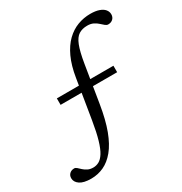

<svg xmlns="http://www.w3.org/2000/svg" viewBox="-235 -821 1037 1092"><g transform="rotate(-30 284.0 -274.5)"><path d="M108 -318.5V-361H479.5V-318.5ZM50.5 132.5Q0.5 132.5 -24 115.5Q-48.5 98.5 -48.5 73.5Q-48.5 55.5 -36.5 44.2Q-24.5 33 -6 33Q2.5 33 11 40.8Q19.5 48.5 30.2 58.5Q41 68.5 56 76Q71 83.5 91.5 83.5Q111.5 83.5 129.5 73.8Q147.5 64 163.5 38.8Q179.5 13.5 193.2 -33Q207 -79.5 219 -153L260.5 -407Q272.5 -482 297 -534.8Q321.5 -587.5 355.2 -620Q389 -652.5 429 -667.5Q469 -682.5 512.5 -682.5Q547 -682.5 570 -674.2Q593 -666 604.2 -652Q615.5 -638 615.5 -621Q615.5 -602 603.2 -590.5Q591 -579 572 -579Q562.5 -579 552.8 -587Q543 -595 531.2 -606Q519.5 -617 503.2 -625Q487 -633 464 -633Q431 -633 408 -618.5Q385 -604 369.8 -565.2Q354.5 -526.5 342.5 -453.5L303 -211Q287.5 -115.5 262.8 -49.5Q238 16.5 205 56.5Q172 96.5 133 114.5Q94 132.5 50.5 132.5Z"/></g></svg>

Font: Newsreader 16pt 16pt
Style: Regular
Weight: 400
Version: Version 1.003